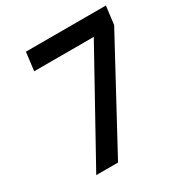

<svg xmlns="http://www.w3.org/2000/svg" viewBox="-164 -823 899 946"><g transform="rotate(-30 285.5 -350.0)"><path d="M442 -596H103L116 -700H571L558 -596L236 0H112Z"/></g></svg>

Font: Haskoy SemiBold
Style: Italic
Weight: 600
Designer: Ertekin Erdin
Foundry: Ertekin Erdin
Version: Version 2.000; ttfautohint (v1.8.4.7-5d5b)